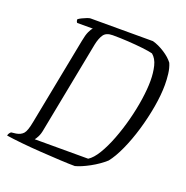

<svg xmlns="http://www.w3.org/2000/svg" viewBox="-132 -821 909 938"><g transform="rotate(20 322.5 -352.0)"><path d="M356 0Q327 0 279 -2.5Q231 -5 177 -8.5Q123 -12 74 -17Q25 -22 -6 -27Q-3 -40 7 -48L32 -51Q56 -55 69 -69.5Q82 -84 91 -133L179 -586Q185 -619 193.5 -637Q202 -655 209 -661H128Q126 -662 124 -666.5Q122 -671 122 -678Q128 -683 140 -689Q152 -695 164 -699.5Q176 -704 181 -704H506Q536 -696 568 -675.5Q600 -655 617 -632Q627 -609 630.5 -580Q634 -551 634 -523Q634 -471 623 -407.5Q612 -344 593.5 -281.5Q575 -219 551 -166Q527 -113 502 -82Q471 -54 429 -31Q387 -8 356 0ZM127 -56H405Q429 -71 452 -109Q475 -147 495 -199Q515 -251 530 -308.5Q545 -366 553 -420.5Q561 -475 561 -517Q561 -559 552.5 -593.5Q544 -628 522 -646Q503 -651 468 -655Q433 -659 392 -661.5Q351 -664 312 -664Q278 -664 264.5 -644.5Q251 -625 244 -591L152 -116Q148 -92 140 -76.5Q132 -61 127 -56Z"/></g></svg>

Font: Texturina 72pt 72pt ExtraLight
Style: Italic
Weight: 200
Italic angle: -11°
Designer: Guillermo Torres Carreño
Foundry: Omnibus-Type
Version: Version 1.002; ttfautohint (v1.8.3)